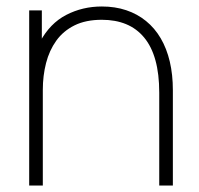

<svg xmlns="http://www.w3.org/2000/svg" viewBox="-20 -572 613 592"><path d="M513 0H471V-286Q471 -344 459.2 -386.2Q447.5 -428.5 424.5 -456.2Q401.5 -484 368.8 -497.5Q336 -511 294 -511Q244.5 -511 209.8 -493.8Q175 -476.5 153.5 -446.5Q132 -416.5 122 -377.5Q112 -338.5 112 -295L73 -294Q73 -386.5 103.5 -443.2Q134 -500 184.2 -526Q234.5 -552 294 -552Q335 -552 369.2 -540.5Q403.5 -529 430.2 -507.2Q457 -485.5 475.5 -454Q494 -422.5 503.5 -382.2Q513 -342 513 -294ZM112 0H70V-540H109V-430H112Z"/></svg>

Font: Manrope Variable Light
Style: Regular
Weight: 200
Designer: Mikhail Sharanda
Foundry: Mikhail Sharanda
Version: Version 4.505